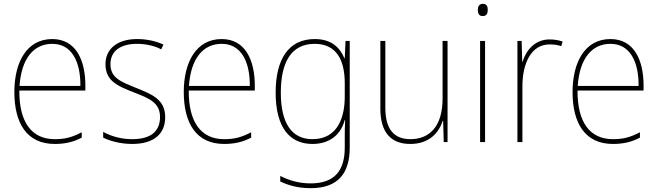

<svg xmlns="http://www.w3.org/2000/svg" viewBox="-20 -742 3437 1003"><path d="M253 -538C119 -538 55 -416 55 -261C55 -100 119 10 266 10C322 10 365 -1 407 -23V-51C355 -24 319 -15 266 -15C144 -15 80 -105 81 -269H426V-295C426 -427 377 -538 253 -538ZM253 -513C355 -513 401 -420 400 -293H82C92 -438 157 -513 253 -513Z M843 -130C843 -226 768 -251 688 -284C613 -315 557 -334 557 -407C557 -477 611 -513 696 -513C741 -513 791 -502 822 -484L834 -509C798 -526 750 -538 696 -538C591 -538 531 -485 531 -407C531 -317 597 -292 680 -259C758 -229 816 -206 816 -131C816 -59 772 -15 670 -15C615 -15 563 -29 519 -53V-23C551 -7 606 10 670 10C786 10 843 -44 843 -130Z M1138 -538C1004 -538 940 -416 940 -261C940 -100 1004 10 1151 10C1207 10 1250 -1 1292 -23V-51C1240 -24 1204 -15 1151 -15C1029 -15 965 -105 966 -269H1311V-295C1311 -427 1262 -538 1138 -538ZM1138 -513C1240 -513 1286 -420 1285 -293H967C977 -438 1042 -513 1138 -513Z M1624 -538C1486 -538 1420 -431 1420 -258C1420 -79 1491 10 1612 10C1701 10 1760 -37 1781 -115H1783C1781 -75 1781 -51 1781 -15V29C1781 148 1729 216 1603 216C1539 216 1487 199 1444 177V206C1486 226 1536 241 1603 241C1749 241 1807 160 1807 29V-528H1785L1781 -438H1779C1756 -493 1712 -538 1624 -538ZM1624 -513C1742 -513 1781 -422 1781 -307V-237C1781 -132 1746 -15 1612 -15C1505 -15 1447 -97 1447 -258C1447 -415 1500 -513 1624 -513Z M2318 -528H2292V-227C2292 -82 2224 -15 2124 -15C2040 -15 1993 -65 1993 -179V-528H1967V-174C1967 -53 2020 10 2123 10C2225 10 2273 -51 2293 -111H2295L2298 0H2318Z M2502 -722C2482 -722 2476 -706 2476 -690C2476 -673 2482 -658 2501 -658C2522 -658 2528 -672 2528 -690C2528 -706 2524 -722 2502 -722ZM2514 -528H2488V0H2514Z M2851 -536C2773 -536 2728 -478 2710 -420H2708L2705 -528H2683V0H2709V-290C2709 -410 2754 -510 2851 -510C2875 -510 2894 -507 2912 -501L2919 -525C2899 -532 2876 -536 2851 -536Z M3169 -538C3035 -538 2971 -416 2971 -261C2971 -100 3035 10 3182 10C3238 10 3281 -1 3323 -23V-51C3271 -24 3235 -15 3182 -15C3060 -15 2996 -105 2997 -269H3342V-295C3342 -427 3293 -538 3169 -538ZM3169 -513C3271 -513 3317 -420 3316 -293H2998C3008 -438 3073 -513 3169 -513Z"/></svg>

Font: Noto Sans Arabic UI SmCn Th
Style: Regular
Weight: 100
Width: 4
Designer: Monotype Design Team, Nadine Chahine and Nizar Qandah
Foundry: Monotype Imaging Inc.
Version: Version 2.010